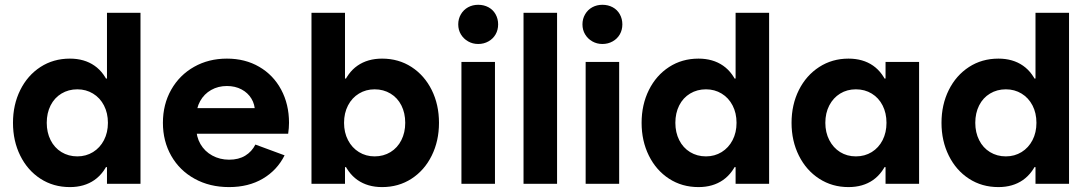

<svg xmlns="http://www.w3.org/2000/svg" viewBox="-20 -760 4500 794"><path d="M561 -707H422.4V-385.7L444.3 -252L422.4 -101.6V0H561ZM406.7 -68.8H468.3V-435.1H406.7L456.5 -252Q456.5 -340.8 434.6 -400.1Q412.6 -459.5 370.6 -488.5Q328.6 -517.6 269 -517.6Q200.7 -517.6 147.2 -482.9Q93.8 -448.2 63.8 -387.7Q33.7 -327.1 33.7 -252Q33.7 -177.2 63.7 -116.5Q93.8 -55.7 147.2 -21Q200.7 13.7 269 13.7Q328.6 13.7 370.6 -15.6Q412.6 -44.9 434.6 -104Q456.5 -163.1 456.5 -252ZM173.3 -252Q173.3 -292.5 189.2 -324Q205.1 -355.5 234.1 -373Q263.2 -390.6 299.9 -390.6Q335.9 -390.6 364.7 -373Q393.6 -355.5 409.9 -324Q426.3 -292.5 426.3 -252Q426.3 -211.9 409.9 -180.4Q393.6 -148.9 364.7 -131.1Q335.9 -113.3 299.9 -113.3Q263.2 -113.3 234.1 -131.1Q205.1 -148.9 189.2 -180.6Q173.3 -212.3 173.3 -252Z M653.7 -252Q653.7 -328.8 688.2 -389.4Q722.7 -449.9 782.8 -483.7Q842.9 -517.6 918.4 -517.6Q993.9 -517.6 1052 -483.7Q1110.2 -449.9 1142.7 -389.4Q1175.2 -328.8 1175.2 -252Q1175.2 -231.3 1171.7 -206.9H735.2V-312.9H1041.3L1034.3 -298Q1034.3 -328.1 1019.7 -352.2Q1005.2 -376.3 978.8 -390.3Q952.4 -404.3 918.4 -404.3Q882.1 -404.3 853.2 -387.9Q824.2 -371.5 807.8 -342Q791.3 -312.5 791.3 -273.7V-234.4Q791.3 -194.8 808.9 -164.3Q826.5 -133.9 857.8 -116.8Q889.2 -99.6 927.6 -99.6Q966.8 -99.6 994.2 -116.3Q1021.6 -133 1036.1 -162.2L1156.9 -117.6Q1126 -55.9 1066.8 -21.1Q1007.7 13.7 927.3 13.7Q847.2 13.7 785.1 -20.6Q722.9 -54.8 688.3 -115.4Q653.7 -176.1 653.7 -252Z M1268.1 -707H1406.7V-385.7L1384.8 -252L1406.7 -101.6V0H1268.1ZM1422.4 -68.8H1360.8V-435.1H1422.4L1372.6 -252Q1372.6 -340.8 1394.5 -400.1Q1416.5 -459.5 1458.5 -488.5Q1500.5 -517.6 1560.1 -517.6Q1628.4 -517.6 1681.9 -482.9Q1735.3 -448.2 1765.4 -387.7Q1795.4 -327.1 1795.4 -252Q1795.4 -177.2 1765.4 -116.5Q1735.4 -55.7 1681.9 -21Q1628.4 13.7 1560.1 13.7Q1500.5 13.7 1458.5 -15.6Q1416.5 -44.9 1394.5 -104Q1372.6 -163.1 1372.6 -252ZM1655.8 -252Q1655.8 -292.5 1639.9 -324Q1624 -355.5 1595 -373Q1565.9 -390.6 1529.2 -390.6Q1493.2 -390.6 1464.4 -373Q1435.5 -355.5 1419.2 -324Q1402.8 -292.5 1402.8 -252Q1402.8 -211.9 1419.2 -180.4Q1435.5 -148.9 1464.4 -131.1Q1493.2 -113.3 1529.2 -113.3Q1565.9 -113.3 1595 -131.1Q1624 -148.9 1639.9 -180.6Q1655.8 -212.3 1655.8 -252Z M1888.2 -503.9H2026.9V0H1888.2ZM1875 -659.2Q1875 -682.1 1886 -700.9Q1897 -719.7 1915.8 -730Q1934.6 -740.2 1957.5 -740.2Q1981 -740.2 2000 -730Q2019 -719.7 2029.5 -700.9Q2040 -682.1 2040 -659.2Q2040 -636.2 2029.5 -617.9Q2019 -599.6 2000 -588.9Q1981 -578.1 1957.5 -578.1Q1934.6 -578.1 1915.8 -588.9Q1897 -599.6 1886 -617.9Q1875 -636.2 1875 -659.2Z M2145 -707H2283.7V0H2145Z M2401.9 -503.9H2540.5V0H2401.9ZM2388.7 -659.2Q2388.7 -682.1 2399.7 -700.9Q2410.6 -719.7 2429.4 -730Q2448.2 -740.2 2471.2 -740.2Q2494.6 -740.2 2513.7 -730Q2532.7 -719.7 2543.2 -700.9Q2553.7 -682.1 2553.7 -659.2Q2553.7 -636.2 2543.2 -617.9Q2532.7 -599.6 2513.7 -588.9Q2494.6 -578.1 2471.2 -578.1Q2448.2 -578.1 2429.4 -588.9Q2410.6 -599.6 2399.7 -617.9Q2388.7 -636.2 2388.7 -659.2Z M3160.6 -707H3022V-385.7L3043.9 -252L3022 -101.6V0H3160.6ZM3006.3 -68.8H3067.9V-435.1H3006.3L3056.2 -252Q3056.2 -340.8 3034.2 -400.1Q3012.2 -459.5 2970.2 -488.5Q2928.2 -517.6 2868.7 -517.6Q2800.3 -517.6 2746.9 -482.9Q2693.4 -448.2 2663.4 -387.7Q2633.3 -327.1 2633.3 -252Q2633.3 -177.2 2663.3 -116.5Q2693.4 -55.7 2746.8 -21Q2800.3 13.7 2868.7 13.7Q2928.2 13.7 2970.2 -15.6Q3012.2 -44.9 3034.2 -104Q3056.2 -163.1 3056.2 -252ZM2772.9 -252Q2772.9 -292.5 2788.8 -324Q2804.7 -355.5 2833.7 -373Q2862.8 -390.6 2899.5 -390.6Q2935.5 -390.6 2964.3 -373Q2993.2 -355.5 3009.5 -324Q3025.9 -292.5 3025.9 -252Q3025.9 -211.9 3009.5 -180.4Q2993.2 -148.9 2964.3 -131.1Q2935.5 -113.3 2899.5 -113.3Q2862.8 -113.3 2833.7 -131.1Q2804.7 -148.9 2788.8 -180.6Q2772.9 -212.3 2772.9 -252Z M3488.8 13.7Q3421.4 13.7 3367.7 -21Q3314 -55.7 3283.7 -116.5Q3253.4 -177.2 3253.4 -252Q3253.4 -327.1 3283.7 -387.7Q3314 -448.2 3367.7 -482.9Q3421.4 -517.6 3488.8 -517.6Q3548.8 -517.6 3590.6 -488.5Q3632.3 -459.5 3654.3 -400.1Q3676.3 -340.8 3676.3 -252L3626.5 -435.1H3688V-68.8H3626.5L3676.3 -252Q3676.3 -163.1 3654.3 -104Q3632.3 -44.9 3590.6 -15.6Q3548.8 13.7 3488.8 13.7ZM3646 -252Q3646 -292.5 3629.9 -324Q3613.8 -355.5 3585 -373Q3556.2 -390.6 3519.5 -390.6Q3482.9 -390.6 3454.3 -373Q3425.8 -355.5 3409.4 -324Q3393.1 -292.5 3393.1 -252Q3393.1 -212.4 3409.4 -180.7Q3425.8 -148.9 3454.3 -131.1Q3482.9 -113.3 3519.5 -113.3Q3556.2 -113.3 3585 -131.1Q3613.8 -148.9 3629.9 -180.4Q3646 -211.9 3646 -252ZM3642.1 0V-101.6L3664.1 -252L3642.1 -385.7V-503.9H3780.8V0Z M4400.9 -707H4262.2V-385.7L4284.2 -252L4262.2 -101.6V0H4400.9ZM4246.6 -68.8H4308.1V-435.1H4246.6L4296.4 -252Q4296.4 -340.8 4274.4 -400.1Q4252.4 -459.5 4210.4 -488.5Q4168.5 -517.6 4108.9 -517.6Q4040.5 -517.6 3987.1 -482.9Q3933.7 -448.2 3903.6 -387.7Q3873.5 -327.1 3873.5 -252Q3873.5 -177.2 3903.6 -116.5Q3933.6 -55.7 3987.1 -21Q4040.5 13.7 4108.9 13.7Q4168.5 13.7 4210.4 -15.6Q4252.4 -44.9 4274.4 -104Q4296.4 -163.1 4296.4 -252ZM4013.2 -252Q4013.2 -292.5 4029.1 -324Q4044.9 -355.5 4074 -373Q4103 -390.6 4139.7 -390.6Q4175.7 -390.6 4204.6 -373Q4233.4 -355.5 4249.8 -324Q4266.1 -292.5 4266.1 -252Q4266.1 -211.9 4249.8 -180.4Q4233.4 -148.9 4204.6 -131.1Q4175.7 -113.3 4139.7 -113.3Q4103 -113.3 4074 -131.1Q4044.9 -148.9 4029.1 -180.6Q4013.2 -212.3 4013.2 -252Z"/></svg>

Font: Wanted Sans Variable
Style: Regular
Weight: 400
Designer: Original Design by Kil Hyung-jin and Kang Hanbin, Wanted Lab, Inc; Hangeul from Source Han Sans by Jang Soo-young and Ka
Foundry: Wanted Lab, Inc.
Version: Version 1.003;Glyphs 3.2 (3227)